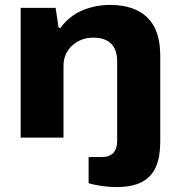

<svg xmlns="http://www.w3.org/2000/svg" viewBox="-20 -559 732 780"><path d="M450 201Q426 201 393.5 196.5Q361 192 340 185V79H393Q425 79 440.5 62Q456 45 456 15V-309Q456 -358 431 -382Q406 -406 359 -406Q308 -406 273 -373.5Q238 -341 238 -292V0H64V-527H206L218 -446H226Q261 -494 314 -516.5Q367 -539 427 -539Q526 -539 578.5 -488Q631 -437 631 -333V18Q631 76 614.5 116.5Q598 157 559 179Q520 201 450 201Z"/></svg>

Font: Archivo SemiExpanded ExtraBold
Style: Regular
Weight: 800
Width: 6
Designer: Hector Gatti
Foundry: Omnibus-Type
Version: Version 2.001; ttfautohint (v1.8.3)